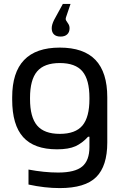

<svg xmlns="http://www.w3.org/2000/svg" viewBox="-20 -751 619 977"><path d="M42 -255.9Q42 -508.8 284.2 -508.8Q406.2 -508.8 466.1 -445.8Q525.9 -382.8 525.9 -255.9V-25.9Q525.9 94.2 469.5 150.1Q413.1 206.1 284.2 206.1Q208 206.1 125 188V111.8Q205.6 127 275.9 127Q361.8 127 398.4 96.2Q435.1 65.4 435.1 -2.9V-55.2H428.2Q398.4 -22.5 363.8 -6.8Q329.1 8.8 270 8.8Q153.8 8.8 97.9 -53.2Q42 -115.2 42 -244.1ZM132.8 -247.1Q132.8 -154.8 168.9 -112.3Q205.1 -69.8 284.2 -69.8Q363.8 -69.8 399.4 -112.1Q435.1 -154.3 435.1 -247.1V-252.9Q435.1 -345.7 399.4 -387.9Q363.8 -430.2 284.2 -430.2Q205.1 -430.2 168.9 -387.7Q132.8 -345.2 132.8 -252.9ZM243.2 -606.9V-607.9Q243.2 -625 254.9 -648.9L299.8 -731H338.9L315.9 -663.1Q312.5 -652.8 316.9 -646Q321.3 -639.2 327.6 -629.6Q334 -620.1 334 -606.9Q334 -587.4 322 -576.2Q310.1 -564.9 288.1 -564.9Q266.1 -564.9 254.6 -575.9Q243.2 -586.9 243.2 -606.9Z"/></svg>

Font: LT Wave Text
Style: Regular
Weight: 400
Designer: Daniel Lyons
Version: Version 2.5 (Glyphs App)